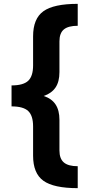

<svg xmlns="http://www.w3.org/2000/svg" viewBox="-20 -810 452 998"><path d="M384 168Q259 168 205.5 129.5Q152 91 152 -1V-153Q152 -209 126.5 -233Q101 -257 40 -257V-366Q101 -366 126.5 -390Q152 -414 152 -470V-621Q152 -713 205.5 -751.5Q259 -790 384 -790V-676Q335 -676 312 -657Q289 -638 289 -595V-435Q289 -385 268.5 -355Q248 -325 207 -311Q248 -298 268.5 -267.5Q289 -237 289 -187V-28Q289 15 312 34.5Q335 54 384 54Z"/></svg>

Font: Prodigy Sans
Style: Bold
Weight: 700
Designer: Wei Huang
Foundry: Wei Huang
Version: Version 1.003; ttfautohint (v1.8.3)